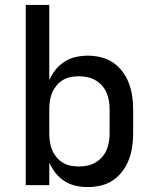

<svg xmlns="http://www.w3.org/2000/svg" viewBox="-20 -755 640 783"><path d="M338 8Q313 8 288.5 2.5Q264 -3 243 -16.5Q222 -30 206.5 -49.5Q191 -69 181 -92V0H85V-735H181V-428Q191 -451 206.5 -470.5Q222 -490 243 -503.5Q264 -517 288.5 -522.5Q313 -528 338 -528Q365 -528 392 -521.5Q419 -515 441 -500Q463 -485 479.5 -463Q496 -441 505.5 -416Q515 -391 519 -364Q523 -337 523 -310V-210Q523 -183 519 -156Q515 -129 505.5 -104Q496 -79 479.5 -57Q463 -35 441 -20Q419 -5 392 1.5Q365 8 338 8ZM301 -76Q318 -76 335.5 -79.5Q353 -83 368 -91.5Q383 -100 395 -113Q407 -126 414 -142Q421 -158 424 -175.5Q427 -193 427 -210V-310Q427 -327 424 -344.5Q421 -362 414 -378Q407 -394 395 -407Q383 -420 368 -428.5Q353 -437 335.5 -440.5Q318 -444 301 -444Q284 -444 267 -440.5Q250 -437 235.5 -428Q221 -419 210 -405.5Q199 -392 192.5 -376.5Q186 -361 183.5 -344Q181 -327 181 -310V-210Q181 -193 183.5 -176Q186 -159 192.5 -143.5Q199 -128 210 -114.5Q221 -101 235.5 -92Q250 -83 267 -79.5Q284 -76 301 -76Z"/></svg>

Font: Iosevka Fixed Medium Extended
Style: Regular
Weight: 500
Width: 7
Monospace: yes
Designer: Belleve Invis
Foundry: Belleve Invis
Version: Version 24.1.1; ttfautohint (v1.8.4)